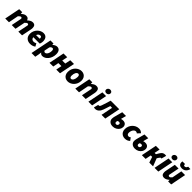

<svg xmlns="http://www.w3.org/2000/svg" viewBox="705 -3197 5824 5824"><g transform="rotate(45 3617.0 -285.0)"><path d="M8 0 108 -500H238V-436H242Q277 -466 317 -489Q357 -512 400 -512Q454 -512 479 -489.5Q504 -467 516 -428Q555 -464 597 -488Q639 -512 682 -512Q744 -512 772 -479.5Q800 -447 800 -382Q800 -366 798 -347Q796 -328 792 -310L730 0H570L628 -290Q631 -304 633.5 -314.5Q636 -325 636 -334Q636 -355 625 -365.5Q614 -376 594 -376Q579 -376 559 -362.5Q539 -349 512 -320L448 0H288L346 -290Q349 -304 351.5 -314.5Q354 -325 354 -334Q354 -355 343 -365.5Q332 -376 314 -376Q298 -376 277.5 -362.5Q257 -349 230 -320L168 0Z M1084 12Q984 12 924 -46Q864 -104 864 -204Q864 -273 889 -329.5Q914 -386 955 -427Q996 -468 1046 -490Q1096 -512 1146 -512Q1207 -512 1243.5 -486Q1280 -460 1296 -417Q1312 -374 1312 -322Q1312 -297 1307 -272Q1302 -247 1296 -228Q1290 -209 1286 -202H984L996 -306H1178Q1180 -311 1181 -317Q1182 -323 1182 -330Q1182 -347 1177 -360.5Q1172 -374 1159.5 -382Q1147 -390 1126 -390Q1110 -390 1090.5 -382Q1071 -374 1053 -354.5Q1035 -335 1023.5 -301.5Q1012 -268 1012 -216Q1012 -175 1026.5 -152Q1041 -129 1065 -119.5Q1089 -110 1118 -110Q1139 -110 1164.5 -118Q1190 -126 1206 -138L1258 -44Q1227 -19 1182 -3.5Q1137 12 1084 12Z M1312 176 1448 -500H1578L1582 -446H1586Q1619 -476 1656.5 -494Q1694 -512 1730 -512Q1796 -512 1833 -464.5Q1870 -417 1870 -328Q1870 -257 1848 -195Q1826 -133 1788.5 -86.5Q1751 -40 1703.5 -14Q1656 12 1604 12Q1576 12 1550.5 -2.5Q1525 -17 1510 -42H1508L1496 52L1472 176ZM1592 -118Q1614 -118 1634 -132Q1654 -146 1670 -171Q1686 -196 1695 -231Q1704 -266 1704 -308Q1704 -347 1691.5 -364.5Q1679 -382 1658 -382Q1639 -382 1615.5 -370.5Q1592 -359 1574 -326L1540 -156Q1548 -137 1562.5 -127.5Q1577 -118 1592 -118Z M1908 0 2008 -500H2168L2132 -322H2262L2298 -500H2458L2358 0H2198L2234 -184H2104L2068 0Z M2694 12Q2634 12 2589 -14Q2544 -40 2519 -87Q2494 -134 2494 -196Q2494 -269 2518.5 -327Q2543 -385 2584 -426.5Q2625 -468 2675.5 -490Q2726 -512 2778 -512Q2838 -512 2883 -486Q2928 -460 2953 -413Q2978 -366 2978 -304Q2978 -231 2953.5 -173Q2929 -115 2888 -73.5Q2847 -32 2796.5 -10Q2746 12 2694 12ZM2712 -116Q2734 -116 2753 -130Q2772 -144 2786 -169Q2800 -194 2808 -228Q2816 -262 2816 -302Q2816 -340 2802.5 -362Q2789 -384 2760 -384Q2738 -384 2719 -370.5Q2700 -357 2686 -332Q2672 -307 2664 -273Q2656 -239 2656 -198Q2656 -161 2670 -138.5Q2684 -116 2712 -116Z M3014 0 3114 -500H3244V-436H3248Q3283 -466 3323.5 -489Q3364 -512 3412 -512Q3474 -512 3502 -479.5Q3530 -447 3530 -382Q3530 -366 3528 -347Q3526 -328 3522 -310L3460 0H3300L3358 -290Q3361 -304 3363.5 -314.5Q3366 -325 3366 -334Q3366 -355 3355 -365.5Q3344 -376 3324 -376Q3303 -376 3283 -362.5Q3263 -349 3236 -320L3174 0Z M3576 0 3676 -500H3836L3736 0ZM3778 -564Q3747 -564 3720.5 -582.5Q3694 -601 3694 -638Q3694 -674 3722 -701Q3750 -728 3790 -728Q3822 -728 3848 -709Q3874 -690 3874 -654Q3874 -615 3846.5 -589.5Q3819 -564 3778 -564Z M3870 12Q3853 12 3840 8.5Q3827 5 3816 0L3856 -144Q3862 -143 3868.5 -141.5Q3875 -140 3882 -140Q3900 -140 3914.5 -157.5Q3929 -175 3942 -214Q3966 -285 3988.5 -356Q4011 -427 4032 -500H4400L4300 0H4140L4216 -376H4138Q4122 -321 4105 -269Q4088 -217 4070 -164Q4042 -80 3991 -34Q3940 12 3870 12Z M4624 12Q4540 12 4492 -32Q4444 -76 4444 -142Q4444 -168 4448.5 -193Q4453 -218 4456 -230L4528 -500H4690L4644 -328Q4667 -336 4684.5 -339Q4702 -342 4726 -342Q4794 -342 4831 -305Q4868 -268 4868 -208Q4868 -148 4835.5 -98Q4803 -48 4747.5 -18Q4692 12 4624 12ZM4654 -108Q4673 -108 4688 -117.5Q4703 -127 4711.5 -143Q4720 -159 4720 -178Q4720 -201 4706 -212.5Q4692 -224 4666 -224Q4653 -224 4642 -221Q4631 -218 4614 -210Q4608 -195 4605 -183.5Q4602 -172 4602 -158Q4602 -136 4616 -122Q4630 -108 4654 -108Z M5144 12Q5088 12 5042.5 -12.5Q4997 -37 4970.5 -83.5Q4944 -130 4944 -196Q4944 -259 4966.5 -316Q4989 -373 5029.5 -417Q5070 -461 5124 -486.5Q5178 -512 5242 -512Q5292 -512 5327 -492.5Q5362 -473 5380 -450L5294 -358Q5281 -370 5267.5 -377Q5254 -384 5234 -384Q5208 -384 5185 -369Q5162 -354 5144.5 -328.5Q5127 -303 5117.5 -269.5Q5108 -236 5108 -198Q5108 -161 5127 -138.5Q5146 -116 5180 -116Q5203 -116 5219 -125Q5235 -134 5248 -144L5314 -54Q5283 -24 5243 -6Q5203 12 5144 12Z M5578 12Q5494 12 5446 -32Q5398 -76 5398 -142Q5398 -168 5402.5 -193Q5407 -218 5410 -230L5482 -500H5644L5598 -328Q5621 -336 5638.5 -339Q5656 -342 5680 -342Q5748 -342 5785 -305Q5822 -268 5822 -208Q5822 -148 5789.5 -98Q5757 -48 5701.5 -18Q5646 12 5578 12ZM5608 -108Q5627 -108 5642 -117.5Q5657 -127 5665.5 -143Q5674 -159 5674 -178Q5674 -201 5660 -212.5Q5646 -224 5620 -224Q5607 -224 5596 -221Q5585 -218 5568 -210Q5562 -195 5559 -183.5Q5556 -172 5556 -158Q5556 -136 5570 -122Q5584 -108 5608 -108Z M5870 0 5970 -500H6130L6094 -322H6151L6202 -408Q6239 -470 6275.5 -491Q6312 -512 6360 -512Q6385 -512 6406 -506L6362 -346Q6358 -348 6353 -349Q6348 -350 6340 -350Q6328 -350 6316.5 -340Q6305 -330 6290 -306L6254 -250L6350 0H6188L6128 -184H6066L6030 0Z M6414 0 6514 -500H6674L6574 0ZM6616 -564Q6585 -564 6558.5 -582.5Q6532 -601 6532 -638Q6532 -674 6560 -701Q6588 -728 6628 -728Q6660 -728 6686 -709Q6712 -690 6712 -654Q6712 -615 6684.5 -589.5Q6657 -564 6616 -564Z M6832 12Q6771 12 6742.5 -21Q6714 -54 6714 -118Q6714 -135 6716 -153.5Q6718 -172 6722 -190L6784 -500H6944L6886 -210Q6883 -197 6880.5 -186Q6878 -175 6878 -166Q6878 -145 6889.5 -134.5Q6901 -124 6920 -124Q6940 -124 6959 -138Q6978 -152 7002 -180L7064 -500H7224L7126 0H6996V-64H6992Q6961 -34 6919 -11Q6877 12 6832 12ZM7006 -572Q6943 -572 6906.5 -603.5Q6870 -635 6870 -694Q6870 -704 6871 -714.5Q6872 -725 6874 -736H6988Q6987 -729 6986.5 -724Q6986 -719 6986 -714Q6986 -694 6997.5 -684Q7009 -674 7028 -674Q7047 -674 7062.5 -681Q7078 -688 7090 -704Q7102 -720 7112 -746L7210 -742Q7196 -689 7169.5 -651Q7143 -613 7102.5 -592.5Q7062 -572 7006 -572Z"/></g></svg>

Font: Source Sans 3 Black
Style: Italic
Weight: 900
Italic angle: -11°
Designer: Paul D. Hunt
Foundry: Adobe
Version: Version 3.052;hotconv 1.1.0;makeotfexe 2.6.0